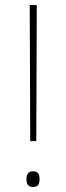

<svg xmlns="http://www.w3.org/2000/svg" viewBox="-20 -734 263 762"><path d="M100 -174 98 -714H126L124 -174ZM110 -54Q126 -54 131.5 -46Q137 -38 137 -23Q137 -8 131.5 0Q126 8 110 8Q85 8 85 -23Q85 -54 110 -54Z"/></svg>

Font: Noto Sans UI Thin
Style: Regular
Weight: 250
Designer: Monotype Design Team
Foundry: Monotype Imaging Inc.
Version: Version 1.001